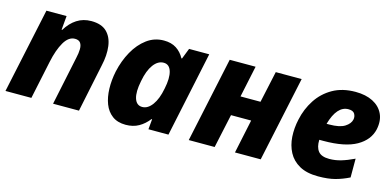

<svg xmlns="http://www.w3.org/2000/svg" viewBox="-59 -873 2428 1196"><g transform="rotate(15 1155.0 -274.5)"><path d="M7 0 124 -549H254L246 -459H250Q279 -507 319.5 -533Q360 -559 412 -559Q478 -559 512 -525.5Q546 -492 553.5 -435Q561 -378 545 -308L481 0H314L380 -315Q387 -345 387.5 -370.5Q388 -396 377.5 -411Q367 -426 342 -426Q301 -426 272 -376.5Q243 -327 226 -246L174 0Z M784 10Q731 10 697 -15.5Q663 -41 646.5 -84Q630 -127 628.5 -181.5Q627 -236 639 -294Q655 -367 688.5 -427Q722 -487 770.5 -523Q819 -559 880 -559Q928 -559 960.5 -538Q993 -517 1013 -480H1017L1044 -549H1174L1058 0H929L935 -66H931Q904 -31 868 -10.5Q832 10 784 10ZM855 -124Q891 -124 919.5 -163Q948 -202 961 -271Q976 -342 963.5 -383.5Q951 -425 914 -425Q877 -425 848.5 -386.5Q820 -348 807 -278Q792 -205 805 -164.5Q818 -124 855 -124Z M1189 0 1306 -549H1473L1430 -346H1559L1603 -549H1770L1653 0H1487L1533 -218H1403L1356 0Z M2025 10Q1951 10 1904 -16.5Q1857 -43 1833.5 -87.5Q1810 -132 1806.5 -187Q1803 -242 1816 -300Q1831 -371 1869.5 -430Q1908 -489 1969.5 -524Q2031 -559 2116 -559Q2182 -559 2228 -535.5Q2274 -512 2294.5 -469Q2315 -426 2303 -368Q2287 -296 2213 -254Q2139 -212 2000 -212H1974Q1972 -165 1992.5 -139Q2013 -113 2064 -113Q2102 -113 2139.5 -124Q2177 -135 2223 -157V-36Q2179 -14 2134 -2Q2089 10 2025 10ZM2101 -443Q2027 -443 1992 -320H2009Q2076 -320 2108.5 -340.5Q2141 -361 2147 -389Q2151 -409 2141 -426Q2131 -443 2101 -443Z"/></g></svg>

Font: Noto Sans ExtraBold
Style: Italic
Weight: 800
Italic angle: -12°
Designer: Monotype Design Team
Foundry: Monotype Imaging Inc.
Version: Version 2.013; ttfautohint (v1.8.4.7-5d5b)